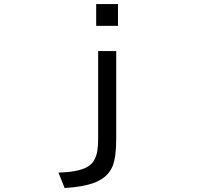

<svg xmlns="http://www.w3.org/2000/svg" viewBox="-20 -820 1040 959"><path d="M460.4 -690.9V-799.8H569.3V-690.9ZM470.2 -127.9V-564.9H560.5V-127Q560.5 -34.2 542 11.2Q519 65.4 454.6 91.3Q397.5 113.8 302.7 119.1L272 42Q386.2 39.1 428.7 5.4Q458 -18.6 466.3 -66.9Q470.2 -92.8 470.2 -127.9Z"/></svg>

Font: BIZ UDGothic
Style: Regular
Weight: 400
Monospace: yes
Designer: TypeBank Co., Ltd.
Foundry: Morisawa Inc.
Version: Version 1.05